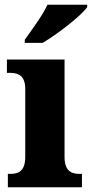

<svg xmlns="http://www.w3.org/2000/svg" viewBox="-20 -786 386 806"><path d="M84 -619V-606H159C222 -643 322 -721 346 -756V-766H179C159 -721 112 -659 84 -619ZM13 0H324V-56H314C277 -56 251 -71 251 -127V-536H9V-480H25C60 -480 86 -465 86 -413V-128C86 -71 61 -56 24 -56H13Z"/></svg>

Font: Noto Serif Lao SemiCondensed ExtraBold
Style: Regular
Weight: 800
Width: 4
Designer: Monotype Design Team
Foundry: Monotype Imaging Inc.
Version: Version 2.003